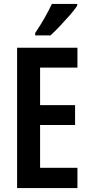

<svg xmlns="http://www.w3.org/2000/svg" viewBox="-20 -957 458 977"><path d="M374 0H67V-714H374V-613H184V-422H362V-321H184V-103H374ZM373 -928Q360 -908 336 -880.5Q312 -853 285.5 -825Q259 -797 237 -777H159V-789Q186 -829 207 -866Q228 -903 244 -937H373Z"/></svg>

Font: Noto Sans Ethiopic ExtraCondensed SemiBold
Style: Regular
Weight: 600
Width: 2
Designer: Monotype Design Team
Foundry: Monotype Imaging Inc.
Version: Version 2.102; ttfautohint (v1.8.4.7-5d5b)